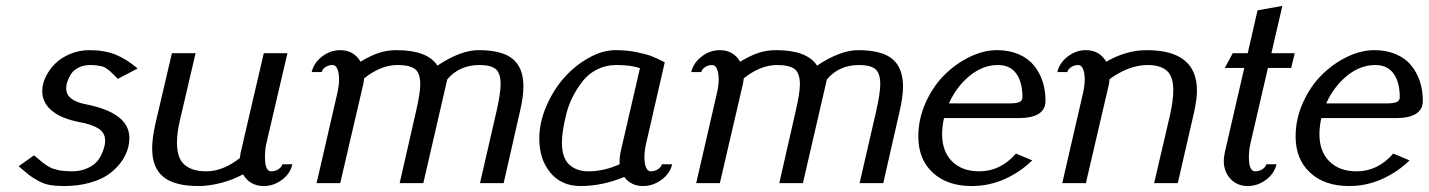

<svg xmlns="http://www.w3.org/2000/svg" viewBox="-20 -620 4837 650"><path d="M123 -312Q123 -335.4 134.8 -359.9Q146.5 -384.3 166.5 -404.3Q186.5 -424.3 217.3 -437.3Q248 -450.2 283.2 -450.2Q333.5 -450.2 370.8 -435.3Q408.2 -420.4 445.8 -388.2L378.9 -353Q375.5 -356.4 364.7 -367.2Q354 -377.9 351.6 -379.9Q349.1 -381.8 340.6 -387.9Q332 -394 325.9 -395.3Q319.8 -396.5 309.6 -398.2Q299.3 -399.9 286.1 -399.9Q263.2 -399.9 245.8 -391.1Q228.5 -382.3 220.2 -368.9Q211.9 -355.5 208 -343.5Q204.1 -331.5 204.1 -320.8Q204.1 -279.8 270 -267.1Q418 -238.3 418 -152.8Q418 -132.3 410.9 -110.8Q403.8 -89.4 387 -67.4Q370.1 -45.4 345.7 -28.6Q321.3 -11.7 282.7 -1Q244.1 9.8 196.8 9.8Q168.5 9.8 148.2 6.1Q127.9 2.4 108.6 -8.3Q89.4 -19 78.1 -27.8Q66.9 -36.6 43 -57.1L95.2 -94.2Q98.1 -91.8 106.9 -84.5Q115.7 -77.1 118.2 -75Q120.6 -72.8 127.9 -67.1Q135.3 -61.5 138.4 -59.8Q141.6 -58.1 148.7 -54Q155.8 -49.8 160.4 -48.8Q165 -47.9 172.6 -45.4Q180.2 -43 187.3 -42.2Q194.3 -41.5 203.6 -40.8Q212.9 -40 223.1 -40Q252.9 -40 275.4 -50.3Q297.9 -60.5 308.8 -73.7Q319.8 -86.9 326.4 -103.5Q333 -120.1 334.5 -129.2Q335.9 -138.2 335.9 -144Q335.9 -170.9 312.5 -185.3Q289.1 -199.7 247.1 -207Q186 -219.2 154.5 -246.1Q123 -272.9 123 -312Z M881.8 -134.8Q877 -113.3 877 -88.9Q877 -40 897.9 -40Q911.6 -40 922.6 -47.1Q933.6 -54.2 936 -64H969.7Q963.4 -33.2 935.1 -11.7Q906.7 9.8 873 9.8Q826.2 9.8 802.7 -29.8Q768.6 -11.2 728 -0.7Q687.5 9.8 651.9 9.8Q570.8 9.8 533 -21.2Q495.1 -52.2 495.1 -117.2Q495.1 -151.9 505.9 -200.2L562 -439.9H642.1L588.9 -211.9Q579.1 -170.9 579.1 -137.2Q579.1 -83.5 605.2 -61.8Q631.3 -40 677.7 -40Q735.4 -40 792 -85Q792 -86.4 794.9 -104L873 -439.9H953.1Z M1122.1 -305.2Q1127.9 -331.1 1127.9 -351.1Q1127.9 -373 1122.1 -386.5Q1116.2 -399.9 1106 -399.9Q1092.3 -399.9 1081.8 -392.8Q1071.3 -385.7 1068.8 -376H1035.2Q1042 -406.7 1070.1 -428.5Q1098.1 -450.2 1131.8 -450.2Q1177.7 -450.2 1200.7 -411.1Q1233.9 -431.2 1261.7 -440.7Q1289.6 -450.2 1322.8 -450.2Q1426.8 -450.2 1460.9 -397.9Q1539.6 -450.2 1600.1 -450.2Q1680.2 -450.2 1716.1 -420.2Q1752 -390.1 1752 -327.1Q1752 -292 1739.7 -240.2L1685.1 0H1605L1661.1 -244.1Q1674.8 -304.7 1674.8 -335Q1674.8 -373 1657.7 -386.5Q1640.6 -399.9 1603 -399.9Q1535.2 -399.9 1494.1 -351.1L1413.1 0H1333L1388.7 -244.1Q1402.8 -305.7 1402.8 -334Q1402.8 -373 1384.5 -386.5Q1366.2 -399.9 1325.7 -399.9Q1269.5 -399.9 1212.9 -355Q1212.9 -351.6 1211.4 -344.5Q1210 -337.4 1210 -335.9L1131.8 0H1051.8Z M1805.7 -150.9Q1805.7 -205.1 1829.6 -260.5Q1853.5 -315.9 1890.1 -357.2Q1926.8 -398.4 1973.4 -424.3Q2020 -450.2 2063.5 -450.2Q2102.1 -450.2 2135.7 -443.4Q2169.4 -436.5 2187.5 -429.2Q2205.6 -421.9 2230.5 -409.2L2167.5 -134.8Q2161.6 -108.9 2161.6 -86.9Q2161.6 -65.9 2167.2 -53Q2172.9 -40 2182.6 -40Q2196.3 -40 2207.3 -47.1Q2218.3 -54.2 2220.7 -64H2255.4Q2249 -33.2 2220 -11.7Q2190.9 9.8 2157.2 9.8Q2116.2 9.8 2093.3 -21Q2019.5 9.8 1945.3 9.8Q1880.9 9.8 1843.3 -35.4Q1805.7 -80.6 1805.7 -150.9ZM2146.5 -389.2Q2116.7 -399.9 2066.4 -399.9Q2031.2 -399.9 2002 -385.3Q1972.7 -370.6 1953.4 -346.2Q1934.1 -321.8 1919.4 -293.2Q1904.8 -264.6 1897.2 -234.1Q1889.6 -203.6 1886 -179.9Q1882.3 -156.2 1882.3 -138.2Q1882.3 -85.4 1907.2 -62.7Q1932.1 -40 1971.7 -40Q2025.4 -40 2077.6 -64V-76.2Q2077.6 -89.4 2080.6 -104Z M2407.2 -305.2Q2413.1 -331.1 2413.1 -351.1Q2413.1 -373 2407.2 -386.5Q2401.4 -399.9 2391.1 -399.9Q2377.4 -399.9 2366.9 -392.8Q2356.4 -385.7 2354 -376H2320.3Q2327.1 -406.7 2355.2 -428.5Q2383.3 -450.2 2417 -450.2Q2462.9 -450.2 2485.8 -411.1Q2519 -431.2 2546.9 -440.7Q2574.7 -450.2 2607.9 -450.2Q2711.9 -450.2 2746.1 -397.9Q2824.7 -450.2 2885.3 -450.2Q2965.3 -450.2 3001.2 -420.2Q3037.1 -390.1 3037.1 -327.1Q3037.1 -292 3024.9 -240.2L2970.2 0H2890.1L2946.3 -244.1Q2960 -304.7 2960 -335Q2960 -373 2942.9 -386.5Q2925.8 -399.9 2888.2 -399.9Q2820.3 -399.9 2779.3 -351.1L2698.2 0H2618.2L2673.8 -244.1Q2688 -305.7 2688 -334Q2688 -373 2669.7 -386.5Q2651.4 -399.9 2610.8 -399.9Q2554.7 -399.9 2498 -355Q2498 -351.6 2496.6 -344.5Q2495.1 -337.4 2495.1 -335.9L2417 0H2336.9Z M3519.5 -278.8Q3519.5 -220.2 3427.7 -220.2H3175.8Q3169.4 -190.9 3169.4 -166Q3169.4 -107.4 3203.1 -73.7Q3236.8 -40 3295.4 -40Q3367.2 -40 3419.4 -100.1L3474.6 -77.1Q3433.6 -37.1 3381.1 -13.7Q3328.6 9.8 3269.5 9.8Q3187 9.8 3137.9 -35.4Q3088.9 -80.6 3088.9 -158.2Q3088.9 -216.3 3113 -271Q3137.2 -325.7 3175.5 -364.5Q3213.9 -403.3 3261.7 -426.8Q3309.6 -450.2 3355.5 -450.2Q3396.5 -450.2 3428.7 -436.3Q3460.9 -422.4 3480.5 -398.2Q3500 -374 3509.8 -343.8Q3519.5 -313.5 3519.5 -278.8ZM3192.4 -270H3399.4Q3421.4 -270 3431.4 -274.7Q3441.4 -279.3 3441.4 -291Q3441.4 -341.3 3420.7 -370.6Q3399.9 -399.9 3358.4 -399.9Q3307.6 -399.9 3262.9 -363.5Q3218.3 -327.1 3192.4 -270Z M3646.5 -305.2Q3652.3 -331.1 3652.3 -351.1Q3652.3 -373 3646.5 -386.5Q3640.6 -399.9 3630.4 -399.9Q3616.7 -399.9 3606.2 -392.8Q3595.7 -385.7 3593.3 -376H3559.6Q3566.4 -406.7 3594.5 -428.5Q3622.6 -450.2 3656.2 -450.2Q3702.1 -450.2 3725.1 -411.1Q3792.5 -450.2 3862.3 -450.2Q4032.2 -450.2 4032.2 -313Q4032.2 -285.2 4022.5 -240.2L3967.3 0H3887.2L3940.4 -228Q3952.1 -280.8 3952.1 -314Q3952.1 -361.8 3929.9 -380.9Q3907.7 -399.9 3865.2 -399.9Q3802.7 -399.9 3736.3 -352.1Q3735.8 -349.6 3735.4 -344.2Q3734.9 -338.9 3734.4 -335.9L3656.2 0H3576.2Z M4213.4 -134.8Q4208 -111.3 4208 -88.9Q4208 -40 4229 -40Q4242.7 -40 4253.7 -47.1Q4264.6 -54.2 4267.1 -64H4301.3Q4294.9 -33.2 4266.4 -11.7Q4237.8 9.8 4204.1 9.8Q4168.5 9.8 4145.8 -14.4Q4123 -38.6 4123 -76.2Q4123 -86.9 4126.5 -104L4192.4 -390.1H4126.5L4153.3 -439.9H4204.1L4237.3 -585L4321.3 -600.1L4284.2 -439.9H4363.3L4351.1 -390.1H4272.5Z M4796.9 -278.8Q4796.9 -220.2 4705.1 -220.2H4453.1Q4446.8 -190.9 4446.8 -166Q4446.8 -107.4 4480.5 -73.7Q4514.2 -40 4572.8 -40Q4644.5 -40 4696.8 -100.1L4752 -77.1Q4710.9 -37.1 4658.4 -13.7Q4606 9.8 4546.9 9.8Q4464.4 9.8 4415.3 -35.4Q4366.2 -80.6 4366.2 -158.2Q4366.2 -216.3 4390.4 -271Q4414.6 -325.7 4452.9 -364.5Q4491.2 -403.3 4539.1 -426.8Q4586.9 -450.2 4632.8 -450.2Q4673.8 -450.2 4706.1 -436.3Q4738.3 -422.4 4757.8 -398.2Q4777.3 -374 4787.1 -343.8Q4796.9 -313.5 4796.9 -278.8ZM4469.7 -270H4676.8Q4698.7 -270 4708.7 -274.7Q4718.8 -279.3 4718.8 -291Q4718.8 -341.3 4698 -370.6Q4677.2 -399.9 4635.7 -399.9Q4585 -399.9 4540.3 -363.5Q4495.6 -327.1 4469.7 -270Z"/></svg>

Font: Pfennig
Style: Italic
Weight: 500
Italic angle: -13°
Version: Version 20120410 ; ttfautohint (v0.8)